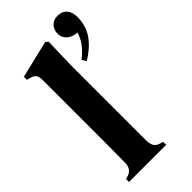

<svg xmlns="http://www.w3.org/2000/svg" viewBox="-237 -799 852 852"><g transform="rotate(-45 189.5 -373.0)"><path d="M270 -512 257 -532Q282 -551 301 -574.5Q320 -598 330 -630L317 -632Q292 -637 278 -652.5Q264 -668 264 -689Q264 -714 279.5 -730Q295 -746 320 -746Q348 -746 364 -727.5Q380 -709 379 -676Q378 -622 349 -582Q320 -542 270 -512ZM23 0V-19L38 -23Q71 -34 71 -73Q71 -107 71.5 -141.5Q72 -176 72 -210V-590Q72 -611 65 -621.5Q58 -632 38 -637L23 -641V-660L198 -702L211 -693L207 -552V-73Q208 -53 215.5 -40.5Q223 -28 242 -23L256 -19V0Z"/></g></svg>

Font: DeepMind Serif Text
Style: Regular
Weight: 400
Designer: Frank Grießhammer / Modifications: Colophon Foundry
Foundry: Colophon Foundry
Version: Version 5.003; ttfautohint (v1.8.2)